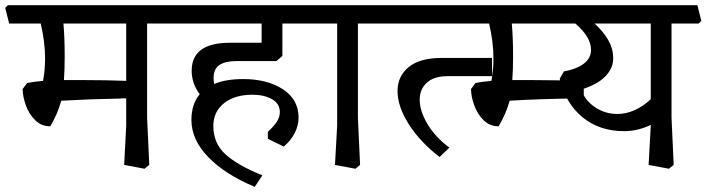

<svg xmlns="http://www.w3.org/2000/svg" viewBox="-40 -619 2708 736"><path d="M523.9 -167 532.2 13.2 514.2 27.8 436 13.2 443.8 -137.2V-242.2Q427.7 -242.2 419.9 -241.2Q308.1 -239.3 194.8 -232.9Q181.6 -184.1 152.8 -134.8Q118.7 -134.8 94.7 -158.4Q70.8 -182.1 58.8 -216.1Q46.9 -250 46.9 -277.8L64 -300.8Q86.9 -305.7 125 -309.1Q132.8 -351.1 132.8 -395Q132.8 -457 116.2 -528.8H-4.9L-20 -588.9L-9.8 -599.1H623L638.2 -539.1L627.9 -528.8H523.9ZM203.1 -528.8Q208 -475.6 208 -400.9Q208 -355 205.1 -312H285.2Q366.2 -312 443.8 -309.1V-528.8Z M778.8 -319.8Q778.8 -311 780.8 -296.9Q824.7 -315.9 892.6 -315.9Q984.4 -315.9 1044.4 -276.9Q1104.5 -237.8 1104.5 -168Q1104.5 -138.2 1090.1 -109.6Q1075.7 -81.1 1047.9 -57.1L986.8 -86.9V-113.8Q1010.7 -135.7 1021.7 -153.3Q1032.7 -170.9 1032.7 -189Q1032.7 -222.2 1002.2 -239Q971.7 -255.9 927.7 -255.9Q859.9 -255.9 818.8 -223.4Q777.8 -190.9 777.8 -136.2Q777.8 -69.3 824.7 -27.1Q871.6 15.1 965.8 53.2L936.5 97.2Q823.7 50.3 758.8 -16.4Q693.8 -83 693.8 -159.2Q693.8 -220.2 725.6 -257.8Q694.8 -298.8 694.8 -348.1Q694.8 -455.1 841.8 -455.1H962.9V-528.8H602.5L587.9 -588.9L597.7 -599.1H1173.8L1188.5 -539.1L1178.7 -528.8H1042.5V-404.8L1019.5 -384.8H864.7Q823.7 -384.8 801.3 -369.9Q778.8 -355 778.8 -319.8Z M1332 -167 1340.3 13.2 1322.3 27.8 1244.1 13.2 1252.4 -137.2V-528.8H1153.3L1138.2 -588.9L1148.4 -599.1H1431.2L1446.3 -539.1L1436 -528.8H1332Z M1738.8 -528.8H1410.6L1396 -588.9L1405.8 -599.1H1733.9L1749 -539.1ZM1483.9 -270Q1483.9 -327.1 1526.9 -362.1Q1569.8 -397 1653.8 -397H1845.7L1846.7 -327.1H1676.8Q1623.5 -327.1 1596.2 -302Q1568.8 -276.9 1568.8 -236.8Q1568.8 -192.9 1599.4 -142.3Q1629.9 -91.8 1682.6 -53.2L1645 -17.1Q1569.8 -75.2 1526.9 -143.1Q1483.9 -210.9 1483.9 -270Z M1913.6 -232.9Q1900.4 -184.1 1871.6 -134.8Q1837.4 -134.8 1813.5 -158.4Q1789.6 -182.1 1777.6 -216.1Q1765.6 -250 1765.6 -277.8L1782.7 -300.8Q1805.7 -305.7 1843.8 -309.1Q1851.6 -351.1 1851.6 -395Q1851.6 -457 1835 -528.8H1713.9L1698.7 -588.9L1709 -599.1H2070.8L2085.9 -539.1L2075.7 -528.8H1921.9Q1926.8 -475.6 1926.8 -400.9Q1926.8 -356 1923.8 -312H2003.9Q2106 -312 2197.8 -308.1V-242.2Q2015.6 -239.7 1913.6 -232.9Z M2534.2 -167 2542.5 13.2 2524.4 27.8 2446.3 13.2 2454.6 -137.2V-140.1Q2403.8 -116.2 2352.5 -116.2Q2258.3 -116.2 2193.4 -169.2Q2128.4 -222.2 2105.5 -316.9L2121.6 -345.2Q2170.4 -354 2198 -375Q2225.6 -396 2225.6 -428.2Q2225.6 -477.1 2165.5 -528.8H2053.2L2038.6 -588.9L2048.3 -599.1H2633.3L2648.4 -539.1L2638.2 -528.8H2534.2ZM2239.3 -528.8Q2310.1 -462.9 2310.5 -399.9Q2312.5 -359.9 2281.5 -327.4Q2250.5 -294.9 2188.5 -275.9Q2200.7 -235.8 2239.5 -209Q2278.3 -182.1 2327.1 -182.1Q2360.4 -182.1 2393.3 -197Q2426.3 -211.9 2454.6 -238.8V-528.8Z"/></svg>

Font: Sura
Style: Regular
Weight: 400
Designer: Carolina Giovagnoli
Foundry: Huerta Tipografica
Version: Version 1.003;PS 001.002;hotconv 1.0.70;makeotf.lib2.5.58329